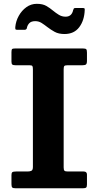

<svg xmlns="http://www.w3.org/2000/svg" viewBox="-20 -1010 528 1030"><path d="M321.5 -638V-112Q321.5 -98 326 -94Q330.5 -90 344.5 -90H429Q446.5 -90 446.5 -73.5V-20.5Q446.5 -7.5 442 -3.8Q437.5 0 424 0H64Q50 0 45.8 -4.2Q41.5 -8.5 41.5 -22V-71Q41.5 -83 46.5 -86.5Q51.5 -90 66.5 -90H127.5Q141 -90 148.8 -94Q156.5 -98 156.5 -114.5V-638Q156.5 -651 153.8 -655.5Q151 -660 137.5 -660H63Q50.5 -660 46 -663.8Q41.5 -667.5 41.5 -679.5V-729.5Q41.5 -743 44.8 -746.5Q48 -750 61.5 -750H424Q438.5 -750 442.5 -746Q446.5 -742 446.5 -727.5V-684Q446.5 -668.5 441.2 -664.2Q436 -660 422.5 -660H343.5Q329 -660 325.2 -656Q321.5 -652 321.5 -638ZM326 -827.5Q294.5 -827.5 273.2 -839.2Q252 -851 234.5 -864.5Q218.5 -877 203.2 -886.8Q188 -896.5 169 -896.5Q147.5 -896.5 137 -885.5Q126.5 -874.5 123.5 -857Q120 -850 111 -850H72.5Q64 -850 62.8 -853.8Q61.5 -857.5 62 -865Q65 -897 80.8 -925.2Q96.5 -953.5 121.5 -971.5Q146.5 -989.5 177.5 -989.5Q209 -989.5 228.8 -978Q248.5 -966.5 265 -952.5Q279.5 -940.5 295.8 -930.5Q312 -920.5 332 -920.5Q365 -920.5 372.5 -956Q374.5 -961.5 376 -964.2Q377.5 -967 385 -967H425Q432 -967 433.5 -964.5Q435 -962 434.5 -956Q432.5 -900.5 405 -864Q377.5 -827.5 326 -827.5Z"/></svg>

Font: Besley
Style: Bold
Weight: 700
Designer: Owen Earl
Foundry: indestructible type*
Version: Version 2.001; ttfautohint (v1.8.3)